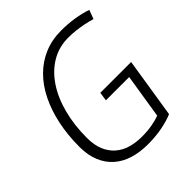

<svg xmlns="http://www.w3.org/2000/svg" viewBox="-198 -837 974 974"><g transform="rotate(-45 289.0 -350.0)"><path d="M302 10Q245 10 198 -4.5Q151 -19 117.5 -48.5Q84 -78 65.5 -122.5Q47 -167 47 -227Q47 -311 62.5 -384.5Q78 -458 107.5 -518Q137 -578 180 -621Q223 -664 278 -687Q333 -710 399 -710Q447 -710 491.5 -703Q536 -696 574 -683L556 -635Q529 -643 503.5 -648Q478 -653 452.5 -656Q427 -659 398 -659Q332 -659 278 -627Q224 -595 185.5 -537.5Q147 -480 126.5 -402Q106 -324 106 -232Q106 -181 121 -145Q136 -109 163 -85Q190 -61 227 -50Q264 -39 309 -39Q348 -39 381.5 -45Q415 -51 438 -60L476 -299H309L316 -346H537L486 -23Q454 -9 406.5 0.5Q359 10 302 10Z"/></g></svg>

Font: Georama ExtraCondensed Thin Light
Style: Italic
Weight: 300
Italic angle: -9°
Version: Version 1.001